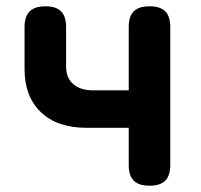

<svg xmlns="http://www.w3.org/2000/svg" viewBox="-20 -580 640 610"><path d="M455 10Q421 10 405 -6Q389 -22 389 -56V-174H254Q162 -174 110 -223.5Q58 -273 58 -361V-494Q58 -528 74.5 -544Q91 -560 124 -560Q158 -560 174 -544Q190 -528 190 -494V-368Q190 -333 212.5 -313Q235 -293 276 -293H389V-494Q389 -528 405 -544Q421 -560 455 -560Q489 -560 505 -544Q521 -528 521 -494V-56Q521 -22 505 -6Q489 10 455 10Z"/></svg>

Font: Maple Mono Normal NL
Style: Bold
Weight: 700
Monospace: yes
Designer: subframe7536
Version: Version 7.000